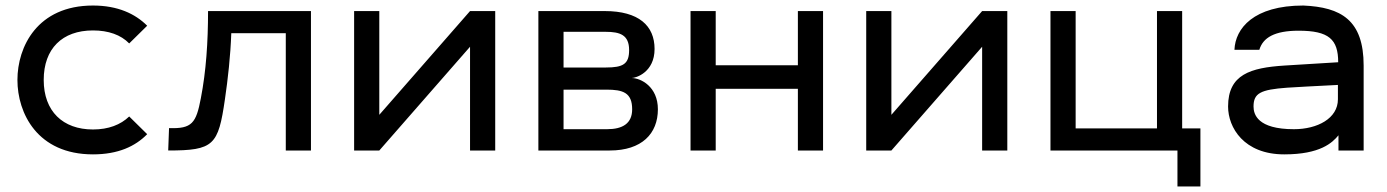

<svg xmlns="http://www.w3.org/2000/svg" viewBox="-20 -544 5014 694"><path d="M316 14C407 14 469 -15 512 -59L447 -123C416 -93 372 -76 316 -76C207 -76 138 -142 138 -255C138 -368 205 -434 316 -434C372 -434 417 -418 447 -387L512 -451C469 -494 406 -524 316 -524C115 -524 43 -375 43 -255C43 -135 115 14 316 14Z M1013 0H1104V-504H732C732 -392 725 -287 706 -189C689 -99 674 -78 591 -81L588 0C753 0 769 -19 793 -185C804 -260 813 -341 816 -424H1013Z M1679 0H1770V-504H1679L1351 -129V-504H1260V0H1351L1679 -375Z M1926 0H2184C2300 0 2358 -61 2358 -149C2358 -231 2296 -262 2263 -262C2279 -262 2346 -283 2346 -367C2346 -451 2289 -504 2166 -504H1926ZM2017 -77V-220H2172C2232 -220 2265 -209 2265 -149C2265 -98 2231 -77 2174 -77ZM2017 -300V-429H2169C2221 -429 2254 -418 2254 -363C2254 -313 2233 -300 2170 -300Z M2476 0H2567V-223H2864V0H2955V-504H2864V-308H2567V-504H2476Z M3530 0H3621V-504H3530L3202 -129V-504H3111V0H3202L3530 -375Z M4162 -504V-80H3868V-504H3777V0H4236V130H4319V-80H4253V-504Z M4622 14C4752 14 4796 -28 4818 -55V0H4909V-307C4909 -472 4827 -518 4691 -524C4511 -524 4445 -441 4442 -364H4532C4545 -408 4587 -433 4674 -433C4783 -433 4817 -402 4817 -319L4622 -307C4500 -299 4419 -275 4419 -159C4419 -83 4476 14 4622 14ZM4511 -159C4511 -207 4536 -220 4632 -227C4650 -228 4747 -234 4816 -237V-185C4816 -116 4742 -77 4657 -77C4525 -77 4511 -131 4511 -159Z"/></svg>

Font: Hibana 45 SubMedium
Style: Regular
Weight: 500
Width: 6
Designer: pygmalion
Foundry: ybstudio
Version: Version 2021.007;FEAKit 1.0